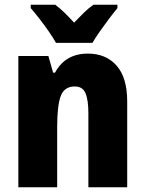

<svg xmlns="http://www.w3.org/2000/svg" viewBox="-20 -786 609 806"><path d="M349 -561Q425 -561 469.5 -510.5Q514 -460 514 -360V0H351V-310Q351 -366 339 -394.5Q327 -423 294 -423Q250 -423 235 -383Q220 -343 220 -252V0H57V-551H183L203 -481H211Q254 -561 349 -561ZM215 -606Q204 -626 185 -653.5Q166 -681 145 -708Q124 -735 109 -752V-766H212Q231 -752 250 -733.5Q269 -715 291 -691Q314 -715 333 -733.5Q352 -752 372 -766H473V-752Q458 -734 438 -707.5Q418 -681 399 -654Q380 -627 368 -606Z"/></svg>

Font: Noto Sans Bengali Condensed ExtraBold
Style: Regular
Weight: 800
Width: 3
Designer: Joana Ranito - Universal Thirst; Jelle Bosma - Monotype Design Team
Foundry: Universal Thirst ehf.
Version: Version 3.000; ttfautohint (v1.8.4.7-5d5b)